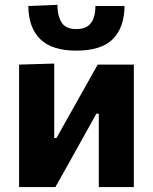

<svg xmlns="http://www.w3.org/2000/svg" viewBox="-20 -762 623 782"><path d="M57.7 0Q57.7 -53.7 57.7 -103.8Q57.7 -153.8 57.7 -216.1V-266.1Q57.7 -315.6 57.7 -354.7Q57.7 -393.9 57.7 -428.6Q57.7 -463.3 57.7 -498.9L200.9 -503.1Q200.9 -470.2 200.9 -437.9Q200.9 -405.6 200.9 -369.1Q200.9 -332.6 200.9 -286.7V-200H210.1L283.2 -330.2Q307.2 -372.8 330.9 -415.2Q354.6 -457.7 377.9 -498.9H525.1Q525.1 -463.3 525.1 -428.6Q525.1 -393.9 525.1 -354.7Q525.1 -315.6 525.1 -266.1V-216.1Q525.1 -153.8 525.1 -103.8Q525.1 -53.7 525.1 0H382.4Q382.4 -52.4 382.4 -101.4Q382.4 -150.4 382.4 -210.9V-299.1H372.8L301 -170.7Q277.1 -127.7 253.2 -84.8Q229.3 -42 205.6 0ZM291 -555.8Q190.9 -555.8 143.4 -603Q96 -650.2 95.4 -737.6L213.9 -742.3Q213.9 -697.3 230.9 -670.4Q247.8 -643.6 291 -643.6Q320.3 -643.6 337.2 -655.5Q354.1 -667.4 361.4 -688.6Q368.6 -709.8 368.6 -737.6H487.2Q486.5 -650.2 439.7 -603Q392.8 -555.8 291 -555.8Z"/></svg>

Font: Commissioner Thin
Style: Regular
Weight: 100
Designer: Kostas Bartsokas
Foundry: Kostas Bartsokas
Version: Version 1.001;gftools[0.9.23]